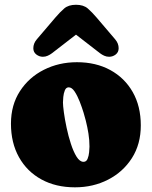

<svg xmlns="http://www.w3.org/2000/svg" viewBox="-20 -779 642 813"><path d="M305.7 -515.6Q386.2 -515.6 447 -482.4Q507.8 -449.2 542 -389.2Q576.2 -329.1 576.2 -248Q576.2 -168.5 538.6 -109.6Q501 -50.8 437.7 -18.3Q374.5 14.2 297.4 14.2Q216.3 14.2 155.3 -19.3Q94.2 -52.7 60.3 -113.5Q26.4 -174.3 26.4 -255.4Q26.4 -334.5 64.5 -393.1Q102.5 -451.7 166 -483.6Q229.5 -515.6 305.7 -515.6ZM333.5 -93.8Q345.7 -93.8 350.8 -106.4Q356 -119.1 357.4 -134.5Q358.9 -149.9 358.9 -158.2Q358.9 -186 354.5 -213.6Q350.1 -241.2 343.3 -268.1Q340.8 -278.8 334 -301.5Q327.1 -324.2 317.4 -349.1Q307.6 -374 295.9 -391.6Q284.2 -409.2 271 -409.2Q259.8 -409.2 254.6 -396.5Q249.5 -383.8 248 -368.4Q246.6 -353 246.6 -345.2Q246.6 -332 250.5 -303Q254.4 -273.9 262 -238.3Q269.5 -202.6 280.3 -169.7Q291 -136.7 304.4 -115.2Q317.9 -93.8 333.5 -93.8ZM482.4 -574.7Q482.4 -558.1 470 -548.3Q457.5 -538.6 441.9 -538.6Q431.2 -538.6 421.4 -543Q411.6 -547.4 403.3 -553.7L301.8 -632.3L200.2 -553.7Q191.9 -547.4 182.1 -543Q172.4 -538.6 161.6 -538.6Q146.5 -538.6 133.8 -548.3Q121.1 -558.1 121.1 -574.7Q121.1 -595.2 135.7 -612.3L214.8 -705.1Q233.9 -727.5 252 -743.2Q270 -758.8 301.8 -758.8Q333.5 -758.8 351.6 -743.2Q369.6 -727.5 388.7 -705.1L467.8 -612.3Q482.4 -595.2 482.4 -574.7Z"/></svg>

Font: Caprasimo
Style: Regular
Weight: 400
Designer: The DocRepair Project, Phaedra Charles, Flavia Zimbardi
Foundry: Google
Version: Version 1.001